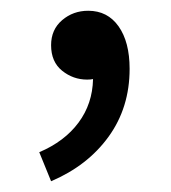

<svg xmlns="http://www.w3.org/2000/svg" viewBox="-20 -147 318 357"><path d="M53 136Q100 116 126 81Q152 46 153 0Q149 1 142 1Q116 1 95.5 -15.5Q75 -32 75 -63Q75 -92 95.5 -109.5Q116 -127 144 -127Q180 -127 200.5 -98Q221 -69 221 -19Q221 53 182 107Q143 161 75 190Z"/></svg>

Font: Noto Traditional Nushu Light
Style: Regular
Weight: 300
Designer: LIU Zhao
Foundry: LiuZhao Studio
Version: Version 2.003; ttfautohint (v1.8.4.7-5d5b)